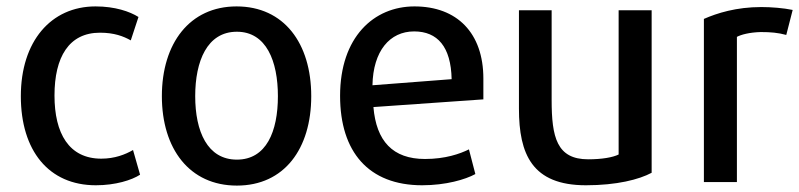

<svg xmlns="http://www.w3.org/2000/svg" viewBox="-20 -564 2493 599"><path d="M417 -19C391 -2 340 14 279 14C132 14 45 -94 45 -264C45 -435 139 -544 278 -544C339 -544 385 -528 412 -511C408 -500 392 -449 388 -438C365 -451 336 -462 292 -462C195 -462 150 -386 150 -266C150 -148 195 -69 296 -69C338 -69 371 -82 395 -96Z M951 -264C951 -100 867 15 719 15C571 15 485 -100 485 -264C485 -429 572 -544 718 -544C866 -544 951 -429 951 -264ZM847 -264C847 -373 811 -465 719 -465C626 -465 589 -373 589 -264C589 -154 627 -66 719 -66C811 -66 847 -154 847 -264Z M1488 -254 1145 -230C1154 -124 1205 -68 1306 -68C1369 -68 1415 -84 1443 -98L1463 -21C1432 -4 1371 14 1297 14C1130 14 1041 -90 1041 -265C1041 -448 1146 -544 1273 -544C1406 -544 1488 -461 1488 -319ZM1389 -317C1387 -418 1345 -466 1272 -466C1196 -466 1144 -405 1142 -298Z M2013 -25C1974 -4 1904 14 1808 14C1640 14 1599 -83 1599 -225V-532H1701V-252C1701 -136 1717 -67 1815 -67C1858 -67 1892 -73 1910 -82V-532H2013Z M2453 -533 2433 -455C2407 -462 2385 -464 2353 -464C2318 -463 2292 -456 2279 -449V4H2176V-505C2217 -523 2277 -542 2355 -542C2386 -542 2424 -539 2453 -533Z"/></svg>

Font: Repo Medium
Style: Regular
Weight: 500
Designer: Stefan Peev
Foundry: Context Ltd
Version: Version 1.502